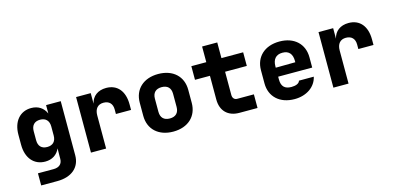

<svg xmlns="http://www.w3.org/2000/svg" viewBox="-78 -1180 3755 1836"><g transform="rotate(-15 1800.0 -262.5)"><path d="M145 180H305C446 180 534 106 534 -14V-550H389V-467C363 -526 312 -560 243 -560C132 -560 60 -476 60 -345V-245C60 -113 132 -30 243 -30C311 -30 362 -63 388 -122L387 -40V-19C387 31 356 60 300 60H145ZM297 -160C241 -160 210 -192 210 -250V-340C210 -397 241 -430 297 -430C352 -430 384 -397 384 -340V-250C384 -192 352 -160 297 -160Z M686 0H836V-328C836 -393 868 -430 924 -430C980 -430 1012 -397 1012 -340V-295H1162V-350C1162 -481 1096 -560 985 -560C903 -560 847 -517 831 -446V-550H686Z M1500 10C1647 10 1740 -78 1740 -210V-340C1740 -472 1647 -560 1500 -560C1353 -560 1260 -472 1260 -340V-210C1260 -78 1353 10 1500 10ZM1500 -120C1442 -120 1410 -152 1410 -210V-340C1410 -398 1442 -430 1500 -430C1558 -430 1590 -398 1590 -340V-210C1590 -152 1558 -120 1500 -120Z M2155 0H2335V-135H2170C2141 -135 2125 -156 2125 -185V-415H2340V-550H2125V-705H1975V-550H1827V-415H1975V-180C1975 -68 2043 0 2155 0Z M2701 10C2820 10 2911 -54 2932 -150H2785C2779 -123 2743 -110 2701 -110C2636 -110 2603 -141 2603 -210V-238H2940V-340C2940 -472 2847 -560 2701 -560C2554 -560 2460 -472 2460 -340V-210C2460 -78 2554 10 2701 10ZM2603 -340C2603 -408 2635 -449 2701 -449C2766 -449 2797 -410 2797 -342V-329L2603 -327Z M3086 0H3236V-328C3236 -393 3268 -430 3324 -430C3380 -430 3412 -397 3412 -340V-295H3562V-350C3562 -481 3496 -560 3385 -560C3303 -560 3247 -517 3231 -446V-550H3086Z"/></g></svg>

Font: JetBrains Mono ExtraBold
Style: Regular
Weight: 800
Monospace: yes
Designer: Philipp Nurullin, Konstantin Bulenkov
Foundry: JetBrains
Version: Version 2.305